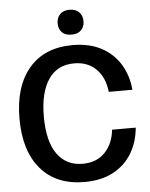

<svg xmlns="http://www.w3.org/2000/svg" viewBox="-57 -884 736 943"><g transform="rotate(-5 310.5 -412.5)"><path d="M321.7 12.5Q183.3 12.5 106.7 -76.2Q30 -165 30 -325Q30 -484.2 106.2 -573.3Q182.5 -662.5 320.8 -662.5Q402.5 -662.5 461.2 -631.7Q520 -600.8 554.2 -545.8Q588.3 -490.8 595 -418.3H478.3Q470.8 -490 429.2 -531.2Q387.5 -572.5 320.8 -572.5Q237.5 -572.5 193.8 -507.9Q150 -443.3 150 -325Q150 -203.3 194.6 -140.4Q239.2 -77.5 320 -77.5Q390 -77.5 430.8 -120.8Q471.7 -164.2 478.3 -231.7H595Q588.3 -159.2 554.6 -104.2Q520.8 -49.2 462.1 -18.3Q403.3 12.5 321.7 12.5ZM320.8 -714.2Q290 -714.2 273.8 -730.8Q257.5 -747.5 257.5 -775Q257.5 -802.5 273.8 -819.6Q290 -836.7 320.8 -836.7Q351.7 -836.7 368.3 -819.6Q385 -802.5 385 -775Q385 -747.5 368.3 -730.8Q351.7 -714.2 320.8 -714.2Z"/></g></svg>

Font: Familjen Grotesk GF Medium
Style: Regular
Weight: 500
Designer: Anders Wikstroem, Jonas Baeckman, Matilda Gysing, Kristian Moeller
Foundry: Familjen STHLM AB
Version: Version 2.000; Beta; Release 4; Build 6